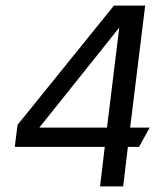

<svg xmlns="http://www.w3.org/2000/svg" viewBox="-20 -669 557 689"><path d="M479 -142 517 -211H447L501 -649H389L43 -221L33 -142H356L339 0H422L439 -142ZM364 -211H121L408 -570Z"/></svg>

Font: Gamestation Display
Style: Italic
Weight: 400
Designer: Jonas Hecksher
Foundry: Jonas Hecksher, Playtypeª, e-types AS
Version: Version 1.003